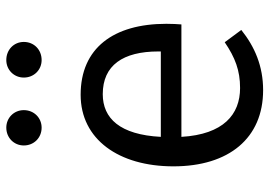

<svg xmlns="http://www.w3.org/2000/svg" viewBox="-146 -718 876 625"><g transform="rotate(-90 292.5 -405.0)"><path d="M190 -823C157 -823 132 -798 132 -766C132 -733 157 -708 190 -708C222 -708 247 -733 247 -766C247 -798 222 -823 190 -823ZM410 -823C378 -823 353 -798 353 -766C353 -733 378 -708 410 -708C444 -708 469 -733 469 -766C469 -798 444 -823 410 -823ZM528 -302C528 -474 449 -581 297 -581C152 -581 64 -457 64 -279C64 -98 156 13 312 13C390 13 453 -14 508 -58L468 -112C418 -78 376 -62 319 -62C233 -62 168 -116 160 -253H526C527 -265 528 -283 528 -302ZM438 -320H160C167 -453 220 -509 299 -509C393 -509 438 -443 438 -328Z"/></g></svg>

Font: Glow Sans SC Normal Book
Style: Regular
Weight: 500
Designer: Ryoko NISHIZUKA (kana, bopomofo & ideographs); Paul D. Hunt (Latin, Greek & Cyrillic); Sandoll Communications, Soo-young
Version: Version 0.93